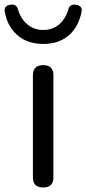

<svg xmlns="http://www.w3.org/2000/svg" viewBox="-54 -832 382 852"><path d="M138 0Q92 0 92 -45V-271V-498Q92 -543 138 -543Q183 -543 183 -498V-45Q183 0 138 0ZM138 -637Q55 -637 8 -691Q-23 -726 -33 -780Q-37 -806 -9 -811Q21 -816 27 -786Q39 -748 66 -725Q96 -699 138 -699Q180 -699 210 -725Q236 -748 248 -786Q254 -816 284 -811Q313 -806 308 -779Q295 -717 257 -680Q211 -637 138 -637Z"/></svg>

Font: GenSenRounded JP R
Style: Regular
Weight: 400
Version: Version 1.501;PS 1;hotconv 16.6.51;makeotf.lib2.5.65220